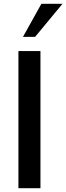

<svg xmlns="http://www.w3.org/2000/svg" viewBox="-20 -991 349 1011"><path d="M77 0H193V-722H77ZM309 -971H198L101 -797H165Z"/></svg>

Font: Perun Medium
Style: Regular
Weight: 500
Foundry: Copyright (c) Stefan Peev, Context Ltd, 2016
Version: Version 1.089